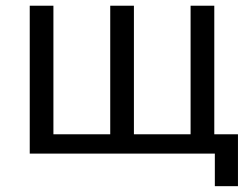

<svg xmlns="http://www.w3.org/2000/svg" viewBox="-20 -532 855 665"><path d="M83 0V-512.2H165V-66.9H361.8V-512.2H443.8V-66.9H640.1V-512.2H722.2V-66.9H804.2V112.8H724.1V0Z"/></svg>

Font: Lorenzo Sans
Style: Regular
Weight: 400
Foundry: Intel Corporation
Version: Version 1.00; ttfautohint (v1.5)